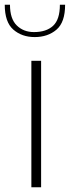

<svg xmlns="http://www.w3.org/2000/svg" viewBox="-46 -788 294 808"><path d="M86 -532H127V0H86ZM-26 -768H-4Q-4 -709 24.5 -681Q53 -653 97 -653Q149 -653 177.5 -679.5Q206 -706 206 -768H228Q228 -694 191.5 -663Q155 -632 100 -632Q46 -632 10 -663.5Q-26 -695 -26 -768Z"/></svg>

Font: Exo ExtraLight
Style: Regular
Weight: 275
Designer: Natanael Gama
Foundry: Natanael Gama
Version: Version 1.500; ttfautohint (v1.6)